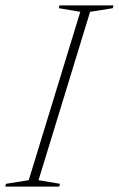

<svg xmlns="http://www.w3.org/2000/svg" viewBox="-48 -695 443 715"><path d="M251 -651 171 -664.5 173.5 -675H374.5L372 -664.5L287.5 -651L95.5 -24L175.5 -10.5L172.5 0H-28.5L-25.5 -10.5L59 -24Z"/></svg>

Font: Newsreader 24pt ExtraLight
Style: Italic
Weight: 250
Italic angle: -17°
Designer: Hugues Gentile
Foundry: Production Type
Version: Version 1.003